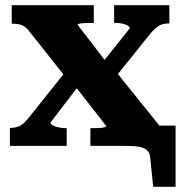

<svg xmlns="http://www.w3.org/2000/svg" viewBox="-20 -560 703 737"><path d="M594 0H327V-68H329Q345 -68 358 -68.5Q371 -69 379.5 -71Q388 -73 388 -76L253 -249L242 -251L93 -439Q85 -450 76 -456.5Q67 -463 56.5 -466Q46 -469 29 -469H25V-540H340V-472H337Q322 -472 308.5 -471.5Q295 -471 286.5 -469.5Q278 -468 278 -465L403 -302L414 -299L594 -75ZM18 0V-69H20Q43 -69 59 -78.5Q75 -88 91 -109L237 -292L302 -257L174 -90Q174 -84 182.5 -79Q191 -74 205 -71Q219 -68 234 -68H236V0ZM419 -259 355 -297 478 -451Q478 -457 470 -462Q462 -467 449.5 -469.5Q437 -472 422 -472H418V-540H630V-470H626Q613 -470 602 -466.5Q591 -463 580.5 -454.5Q570 -446 558 -432ZM432 0V-78H654V157H568L557 48Q556 29 546 18.5Q536 8 516.5 4Q497 0 463 0Z"/></svg>

Font: Roboto Serif
Style: Bold
Weight: 700
Designer: Greg Gazdowicz
Foundry: Commercial Type
Version: Version 1.008